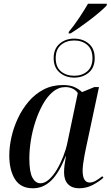

<svg xmlns="http://www.w3.org/2000/svg" viewBox="-20 -1004 596 1034"><path d="M157 10Q91 10 60.5 -39Q30 -88 30 -167Q30 -213 41.5 -265Q53 -317 76.5 -367Q100 -417 134.5 -457.5Q169 -498 215 -522Q261 -546 319 -546Q357 -546 381 -535Q405 -524 422 -508L488 -535H513L442 -202Q439 -189 435 -167Q431 -145 428 -123Q425 -101 425 -86Q425 -21 463 -21Q479 -21 495.5 -30.5Q512 -40 531 -55L537 -47Q515 -27 480.5 -8.5Q446 10 406 10Q368 10 346.5 -12Q325 -34 325 -75Q325 -98 328 -118Q331 -138 335 -162H333Q299 -74 256 -32Q213 10 157 10ZM198 -17Q221 -17 244 -37.5Q267 -58 286.5 -91Q306 -124 321 -162.5Q336 -201 343 -236L399 -503Q388 -519 370.5 -527Q353 -535 332 -535Q295 -535 264.5 -509.5Q234 -484 210.5 -441.5Q187 -399 170.5 -348.5Q154 -298 146 -246.5Q138 -195 138 -151Q138 -78 154.5 -47.5Q171 -17 198 -17ZM380 -586Q333 -586 301 -613.5Q269 -641 269 -691Q269 -741 301 -768.5Q333 -796 379 -796Q426 -796 458 -769Q490 -742 490 -691Q490 -640 458 -613Q426 -586 380 -586ZM380 -596Q422 -596 450 -620Q478 -644 478 -691Q478 -738 450 -762Q422 -786 380 -786Q337 -786 308.5 -762Q280 -738 280 -691Q280 -643 308.5 -619.5Q337 -596 380 -596ZM351 -833Q377 -864 405.5 -906.5Q434 -949 454 -984H556L554 -974Q542 -961 519.5 -941.5Q497 -922 469 -900.5Q441 -879 412.5 -859Q384 -839 360 -824H349Z"/></svg>

Font: Noto Serif Display SemiCondensed Medium
Style: Italic
Weight: 500
Width: 4
Italic angle: -12°
Designer: Monotype Design Team
Foundry: Monotype Imaging Inc.
Version: Version 2.009